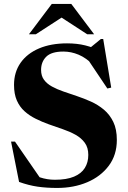

<svg xmlns="http://www.w3.org/2000/svg" viewBox="-20 -938 648 972"><path d="M497.5 -675.5 424 -686 490.5 -740.5H502.5L543 -494.5L523.5 -490L409.5 -660L455 -607Q415.5 -645.5 377.8 -661.2Q340 -677 301 -677Q240.5 -677 214.2 -651Q188 -625 188 -584Q188 -554 202.8 -534Q217.5 -514 243 -500Q268.5 -486 301 -474.8Q333.5 -463.5 369.5 -451.5Q405.5 -439.5 441 -423.5Q476.5 -407.5 506 -382.8Q535.5 -358 553.5 -321Q571.5 -284 571.5 -229.5Q571.5 -153.5 530.8 -99Q490 -44.5 421.8 -15.5Q353.5 13.5 269.5 13.5Q215.5 13.5 170.5 7Q125.5 0.5 76.5 -17L36 -221H56L200 -12.5L101 -76.5Q146 -52.5 182.2 -40.2Q218.5 -28 258 -28Q317.5 -28 354.8 -43.8Q392 -59.5 409.5 -87.8Q427 -116 427 -153.5Q427 -191 409.2 -215.2Q391.5 -239.5 362.2 -255.8Q333 -272 297.8 -284Q262.5 -296 227.5 -308.5Q192.5 -321 160.8 -336.8Q129 -352.5 104.2 -374.8Q79.5 -397 65.2 -429.5Q51 -462 51 -508Q51 -572.5 84 -619.8Q117 -667 177.5 -692.8Q238 -718.5 319.5 -718.5Q370 -718.5 411.5 -708.2Q453 -698 497.5 -675.5ZM268.5 -864H315L161.5 -764.5H126.5L242 -918H341L456.5 -764.5H421.5Z"/></svg>

Font: Newsreader 60pt
Style: Bold
Weight: 700
Designer: Hugues Gentile
Foundry: Production Type
Version: Version 1.003